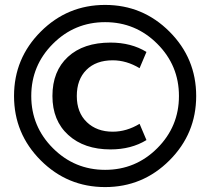

<svg xmlns="http://www.w3.org/2000/svg" viewBox="-20 -755 854 780"><path d="M438 -510Q370 -510 331 -471Q292 -432 292 -365Q292 -298 332.5 -259Q373 -220 438 -220Q494 -220 547 -252L575 -186Q513 -148 429 -148Q322 -148 257.5 -206.5Q193 -265 193 -365Q193 -466 256 -524Q319 -582 429 -582Q513 -582 575 -544L547 -478Q494 -510 438 -510ZM195 -153Q283 -65 407 -65Q531 -65 619 -153Q707 -241 707 -365Q707 -489 619 -577Q531 -665 407 -665Q283 -665 195 -577Q107 -489 107 -365Q107 -241 195 -153ZM668.5 -103.5Q560 5 407 5Q254 5 145.5 -103.5Q37 -212 37 -365Q37 -518 145.5 -626.5Q254 -735 407 -735Q560 -735 668.5 -626.5Q777 -518 777 -365Q777 -212 668.5 -103.5Z"/></svg>

Font: Mplus 1p Medium
Style: Regular
Weight: 500
Version: Version 1.061